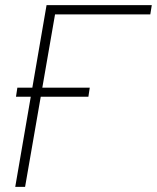

<svg xmlns="http://www.w3.org/2000/svg" viewBox="-20 -731 614 751"><path d="M573.7 -710.9 567.9 -674.8H195.3L78.1 0H39.6L162.1 -710.9ZM331.1 -388.2 325.7 -352.5H42.5L47.9 -388.2Z"/></svg>

Font: Roboto ExtraLight
Style: Italic
Weight: 250
Designer: Christian Robertson
Foundry: Google
Version: Version 3.009; 2024